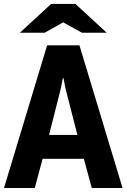

<svg xmlns="http://www.w3.org/2000/svg" viewBox="-20 -937 631 957"><path d="M397.9 -145.5H192.4L153.3 0H0L214.8 -710.9H376L590.8 0H437.5ZM224.6 -264.6H365.7L306.6 -495.6L296.4 -547.9H293.5L283.2 -496.1ZM511.7 -773.9H388.2L294.9 -825.7L202.6 -773.9H79.1L234.9 -917.5H356Z"/></svg>

Font: Ufes Sans ExtraBold
Style: Regular
Weight: 800
Designer: Ricardo Esteves & Filipe Motta
Foundry: ProDesignUfes - Ricardo Esteves, Filipe Motta (This is a derivative work, based on Roboto family, by Christian Robertson
Version: Version 2.0